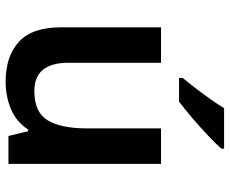

<svg xmlns="http://www.w3.org/2000/svg" viewBox="-87 -719 816 682"><g transform="rotate(90 321.0 -378.0)"><path d="M562 -542V0H463L446 -70H440Q413 -28 367.5 -9Q322 10 271 10Q180 10 128.5 -37Q77 -84 77 -188V-542H203V-213Q203 -92 303 -92Q379 -92 407.5 -139.5Q436 -187 436 -277V-542ZM508 -756Q492 -738 461.5 -709Q431 -680 398 -652Q365 -624 341 -606H257V-619Q272 -637 292 -663Q312 -689 331.5 -716.5Q351 -744 364 -766H508Z"/></g></svg>

Font: Noto Sans Gurmukhi UI SemiBold
Style: Regular
Weight: 600
Designer: Jelle Bosma - Monotype Design Team
Foundry: Monotype Imaging Inc.
Version: Version 2.004; ttfautohint (v1.8.4.7-5d5b)